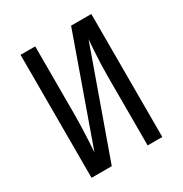

<svg xmlns="http://www.w3.org/2000/svg" viewBox="-170 -858 939 987"><g transform="rotate(-30 300.0 -365.0)"><path d="M90 0V-730H177V-320Q177 -284 175.5 -243.5Q174 -203 172 -166.5Q170 -130 168 -105L390 -730H510V0H423V-410Q423 -447 424.5 -487.5Q426 -528 428.5 -564.5Q431 -601 433 -625L210 0Z"/></g></svg>

Font: JetBrainsMono NFM
Style: Regular
Weight: 400
Monospace: yes
Designer: Philipp Nurullin, Konstantin Bulenkov
Foundry: JetBrains
Version: Version 2.304; ttfautohint (v1.8.4.7-5d5b);Nerd Fonts 3.3.0